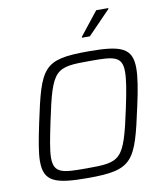

<svg xmlns="http://www.w3.org/2000/svg" viewBox="-98 -996 925 1084"><g transform="rotate(-10 364.5 -454.5)"><path d="M422 -783V-778H467L597 -912V-917H528ZM318 8C577 8 596 -37 662 -343C683 -437 694 -505 694 -556C694 -672 632 -696 444 -696C185 -696 166 -656 100 -345C80 -250 67 -181 67 -131C67 -15 130 8 318 8ZM318 -47C184 -47 132 -50 132 -140C132 -184 145 -248 165 -344C226 -635 244 -641 444 -641C578 -641 628 -638 628 -547C628 -502 617 -438 597 -344C535 -53 517 -47 318 -47Z"/></g></svg>

Font: Saira UNSAM Light Italic
Style: Regular
Weight: 300
Italic angle: -12°
Designer: Hector Gatti with collaboration of the Omnibus-Type team
Foundry: Omnibus-Type
Version: Version 0.072;PS 000.072;hotconv 1.0.88;makeotf.lib2.5.64775